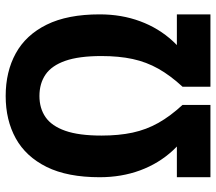

<svg xmlns="http://www.w3.org/2000/svg" viewBox="-64 -726 790 703"><g transform="rotate(-90 331.5 -375.0)"><path d="M33.6 0V-122.9H218.3L245.5 -56.4Q178.9 -86.3 131.4 -137.8Q83.9 -189.3 58.7 -257.5Q33.6 -325.6 33.6 -405.4Q33.6 -523.4 71.2 -599.6Q108.9 -675.7 175.7 -712.7Q242.6 -749.7 331 -749.7Q420.1 -749.7 487.3 -712.7Q554.6 -675.7 592.2 -599.6Q629.9 -523.4 629.9 -405.4Q629.9 -325.6 604.7 -257.5Q579.5 -189.3 532 -137.8Q484.5 -86.3 417.9 -56.4L445.1 -122.9H629.9V0H365V-102.2Q406.1 -146.7 430.9 -190.7Q455.6 -234.6 466.5 -285Q477.3 -335.4 477.3 -399Q477.3 -481.5 459.8 -531.4Q442.3 -581.2 409.6 -603.7Q376.9 -626.1 331 -626.1Q285.9 -626.1 253.5 -603.7Q221.1 -581.2 203.6 -531.4Q186.1 -481.5 186.1 -399Q186.1 -335.4 196.9 -285Q207.8 -234.6 232.5 -190.7Q257.3 -146.7 298.4 -102.2V0Z"/></g></svg>

Font: Encode Sans SC Condensed Thin
Style: Regular
Weight: 100
Width: 3
Designer: Multiple Designers
Foundry: Impallari Type
Version: Version 3.002